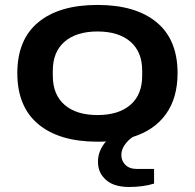

<svg xmlns="http://www.w3.org/2000/svg" viewBox="-20 -559 786 774"><path d="M373 12.2Q219.2 12.2 134.5 -58.3Q49.8 -128.9 49.8 -264.2Q49.8 -399.4 134.3 -469.2Q218.8 -539.1 373 -539.1Q526.9 -539.1 611.3 -469.2Q695.8 -399.4 695.8 -264.2Q695.8 -164.6 649.2 -99.4Q602.5 -34.2 515.1 -6.8Q495.6 6.3 482.4 25.6Q469.2 44.9 469.2 65.9Q469.2 89.4 485.6 105.7Q502 122.1 532.2 122.1H601.1V181.2Q556.2 194.8 499 194.8Q466.3 194.8 439.5 185.3Q412.6 175.8 393.8 151.9Q375 127.9 375 92.8Q375 48.3 407.2 11.2Q396 12.2 373 12.2ZM553.2 -253.9V-273.9Q553.2 -350.1 505.6 -391.1Q458 -432.1 373 -432.1Q288.1 -432.1 240.5 -391.1Q192.9 -350.1 192.9 -273.9V-253.9Q192.9 -177.2 240.5 -136.2Q288.1 -95.2 373 -95.2Q458 -95.2 505.6 -136.2Q553.2 -177.2 553.2 -253.9Z"/></svg>

Font: Archivo Expanded SemiBold
Style: Regular
Weight: 600
Width: 7
Designer: Hector Gatti
Foundry: Omnibus-Type
Version: Version 2.001